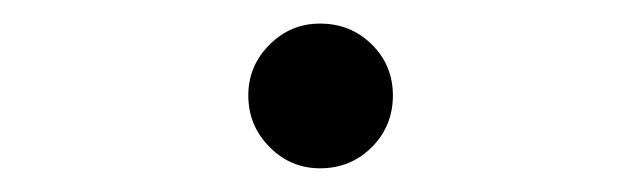

<svg xmlns="http://www.w3.org/2000/svg" viewBox="-20 -142 541 162"><path d="M189.5 -61.5Q189.5 -86.4 207.3 -104.2Q225.1 -122.1 250 -122.1Q275.9 -122.1 293.7 -104.5Q311.5 -86.9 311.5 -61.5Q311.5 -35.6 293.7 -17.8Q275.9 0 250 0Q225.1 0 207.3 -18.1Q189.5 -36.1 189.5 -61.5Z"/></svg>

Font: BabelStone Flags
Style: Regular
Weight: 400
Designer: Andrew West
Foundry: BabelStone
Version: Version 4.12